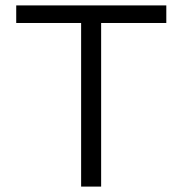

<svg xmlns="http://www.w3.org/2000/svg" viewBox="-20 -690 675 710"><path d="M595 -670H40V-605H280V0H354V-605H595Z"/></svg>

Font: LT Wave Text Light
Style: Regular
Weight: 300
Designer: Daniel Lyons
Version: Version 2.5 (Glyphs App)